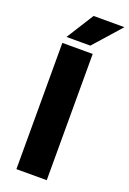

<svg xmlns="http://www.w3.org/2000/svg" viewBox="-169 -959 685 1016"><g transform="rotate(20 173.0 -450.5)"><path d="M236.3 -710.9V0H65.4V-710.9ZM75.2 -748 171.9 -901.4H345.7L209.5 -748Z"/></g></svg>

Font: Vazirmatn RD UI FD Black
Style: Regular
Weight: 900
Designer: Saber Rastikerdar
Foundry: Saber Rastikerdar
Version: Version 33.003